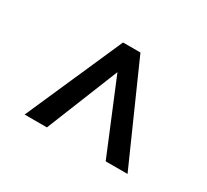

<svg xmlns="http://www.w3.org/2000/svg" viewBox="-81 -819 630 583"><g transform="rotate(30 234.5 -527.5)"><path d="M132.3 -358.4 233.9 -610.8 338.4 -358.4H415L264.6 -697.3H203.6L54.2 -358.4Z"/></g></svg>

Font: Eeyek
Style: Regular
Weight: 400
Designer: Pravabati Chingangbam and Tabish
Foundry: SIL International
Version: Version 2.000